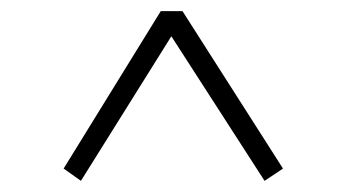

<svg xmlns="http://www.w3.org/2000/svg" viewBox="-20 -549 615 344"><path d="M94 -247 125 -225 287 -484 454 -225 487 -247 307 -529H268Z"/></svg>

Font: Noto Serif CJK KR Light
Style: Regular
Weight: 300
Designer: Ryoko NISHIZUKA 西塚涼子 (kana & ideographs); Frank Grießhammer (Latin, Greek & Cyrillic); Wenlong ZHANG 张文龙 (bopomofo); San
Foundry: Adobe
Version: Version 2.001;hotconv 1.1.0;makeotfexe 2.6.0